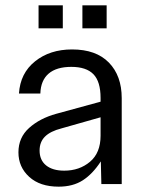

<svg xmlns="http://www.w3.org/2000/svg" viewBox="-20 -697 548 727"><path d="M202.1 9.8Q131.3 9.8 90.6 -27.3Q49.8 -64.5 49.8 -120.1Q49.8 -176.3 90.3 -212.6Q130.9 -249 192.9 -266.1L360.8 -312V-326.2Q360.8 -388.2 333.7 -416Q306.6 -443.8 250 -443.8Q193.8 -443.8 164.1 -418.2Q134.3 -392.6 132.8 -342.8H51.8Q56.6 -419.9 112.8 -464.8Q168.9 -509.8 252.9 -509.8Q343.8 -509.8 392.3 -460Q440.9 -410.2 440.9 -325.2V0H363.8L361.8 -85.9Q331.1 -38.6 293.7 -14.4Q256.3 9.8 202.1 9.8ZM126 -589.8V-676.8H217.8V-589.8ZM129.9 -127Q129.9 -90.8 154.5 -70.8Q179.2 -50.8 223.1 -50.8Q280.8 -50.8 320.8 -84.5Q360.8 -118.2 360.8 -183.1V-252.9L212.9 -210.9Q170.9 -200.2 150.4 -179.9Q129.9 -159.7 129.9 -127ZM292 -589.8V-676.8H383.8V-589.8Z"/></svg>

Font: TASA Orbiter Deck
Style: Regular
Weight: 400
Designer: Weizhong Zhang
Version: Version 1.000;Glyphs 3.1.2 (3151)